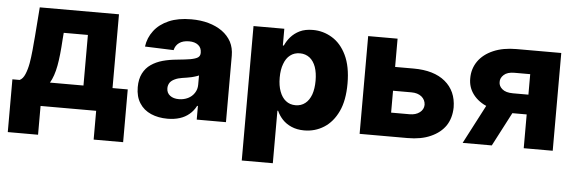

<svg xmlns="http://www.w3.org/2000/svg" viewBox="-49 -708 3192 1067"><g transform="rotate(5 1547.0 -174.5)"><path d="M186.5 160.6H17.6V-133.8H58.1Q76.7 -142.6 87.9 -169.9Q99.1 -196.3 105.5 -231.9Q110.8 -262.2 115.2 -306.6Q116.2 -321.8 118.7 -347.7Q121.1 -373.5 121.6 -379.4L134.3 -545.4H576.2V-133.8H661.1V160.6H496.6V0H186.5ZM227.1 -133.8H414.1V-416H279.3L276.4 -379.4Q271 -287.1 260.7 -231.9Q249.5 -171.4 227.1 -133.8Z M895 9.3Q843.3 9.3 802.7 -8.3Q761.2 -26.4 738.8 -62Q715.3 -97.7 715.3 -151.4Q715.3 -196.3 731.4 -228Q747.6 -259.8 775.4 -278.8Q803.7 -298.3 840.3 -308.6Q876 -318.4 918.5 -322.3Q967.3 -327.1 993.2 -331.5Q1022 -336.9 1034.7 -345.2Q1047.4 -354 1047.4 -370.6V-372.6Q1047.4 -399.9 1028.8 -414.6Q1009.8 -429.7 978 -429.7Q943.4 -429.7 922.4 -414.6Q901.9 -399.9 896 -373.5L735.8 -379.4Q742.2 -428.7 772.5 -468.3Q801.8 -507.3 854.5 -530.3Q905.8 -552.7 979.5 -552.7Q1032.7 -552.7 1075.7 -540.5Q1119.1 -528.3 1152.3 -504.9Q1185.1 -481 1203.1 -447.8Q1220.7 -414.1 1220.7 -370.6V0H1057.6V-76.2H1053.2Q1038.6 -47.9 1016.1 -29.3Q993.2 -9.8 963.4 -0.5Q932.6 9.3 895 9.3ZM948.2 -104.5Q975.6 -104.5 999 -115.7Q1022 -127 1035.2 -147.5Q1048.8 -168 1048.8 -193.8V-245.6Q1041 -241.7 1030.8 -238.8Q1028.8 -238.3 1020.8 -235.8Q1012.7 -233.4 1007.8 -232.4Q998.5 -230 982.4 -227.5Q963.9 -224.6 957 -223.6Q933.6 -220.2 915.5 -211.4Q897.9 -203.1 889.2 -190.9Q879.9 -176.8 879.9 -159.7Q879.9 -133.3 899.4 -118.7Q918 -104.5 948.2 -104.5Z M1500 204.6H1326.7V-545.4H1498.5V-452.1H1503.9Q1515.6 -478.5 1534.2 -500Q1555.2 -523.9 1584.5 -538.1Q1614.7 -552.7 1658.2 -552.7Q1715.3 -552.7 1764.6 -522.9Q1814.9 -492.7 1844.7 -430.7Q1875 -367.7 1875 -272.5Q1875 -178.2 1846.2 -117.2Q1816.9 -54.7 1767.1 -23.4Q1717.8 7.8 1657.2 7.8Q1617.2 7.8 1585.9 -5.9Q1555.7 -19 1535.2 -41Q1515.6 -62 1503.9 -88.4H1500ZM1496.6 -272.9Q1496.6 -227.5 1508.8 -195.8Q1521 -162.6 1543 -145.5Q1565.4 -127.4 1597.2 -127.4Q1628.9 -127.4 1651.4 -145.5Q1673.3 -162.6 1685.5 -195.8Q1696.8 -228.5 1696.8 -272.9Q1696.8 -316.4 1685.5 -349.1Q1673.8 -381.3 1651.9 -398.9Q1628.4 -417 1597.2 -417Q1565.4 -417 1543 -399.4Q1520.5 -382.3 1508.8 -349.6Q1496.6 -317.9 1496.6 -272.9Z M2067.9 -254.9V-387.7H2233.4Q2347.2 -387.7 2410.2 -335.4Q2473.1 -283.2 2474.1 -191.9Q2473.1 -132.8 2445.3 -90.3Q2416.5 -47.9 2362.3 -23.9Q2309.6 0 2233.4 0H1966.3V-545.4H2130.4V-132.8H2233.4Q2268.1 -132.8 2289.6 -149.4Q2311.5 -166 2312 -192.4Q2311 -220.2 2289.6 -237.8Q2268.1 -254.9 2233.4 -254.9Z M3043.5 0H2881.8V-413.1H2793.9Q2754.4 -413.1 2734.9 -395Q2715.3 -377 2716.3 -355Q2715.8 -332.5 2735.4 -315.9Q2755.4 -298.8 2795.4 -298.8H2941.9V-188.5H2795.4Q2721.2 -188.5 2666 -210.4Q2610.4 -232.9 2581.1 -271.5Q2551.3 -310.5 2551.8 -360.8Q2551.3 -414.1 2581.1 -457Q2610.4 -498.5 2665 -522Q2719.2 -545.4 2793.9 -545.4H3043.5ZM2703.6 0H2541L2691.4 -288.6H2854Z"/></g></svg>

Font: My Font
Style: Regular
Weight: 500
Designer: Rasmus Andersson
Foundry: rsms
Version: Version 0.001